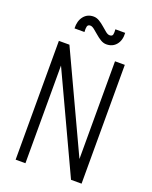

<svg xmlns="http://www.w3.org/2000/svg" viewBox="-182 -1117 964 1215"><g transform="rotate(20 300.0 -510.0)"><path d="M78 0V-800H149L456 -142V-800H522V0H451L144 -658V0ZM367 -882Q347 -882 328 -893.5Q309 -905 291.5 -920.5Q274 -936 259 -947.5Q244 -959 233 -959Q216 -959 212.5 -945Q209 -931 211 -908H144Q142 -958 166.5 -989Q191 -1020 233 -1020Q253 -1020 272 -1008.5Q291 -997 308.5 -981.5Q326 -966 340.5 -954.5Q355 -943 367 -943Q385 -943 388 -956Q391 -969 389 -991H455Q458 -942 433.5 -912Q409 -882 367 -882Z"/></g></svg>

Font: Victor Mono Thin Light
Style: Regular
Weight: 300
Monospace: yes
Version: Version 1.561;gftools[0.9.30]